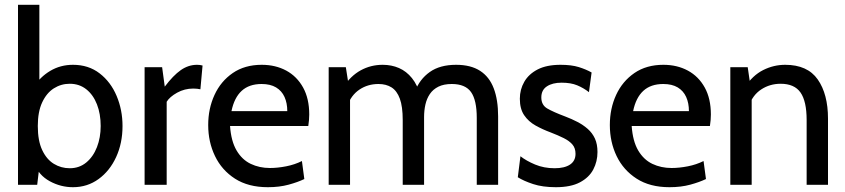

<svg xmlns="http://www.w3.org/2000/svg" viewBox="-20 -770 3520 800"><path d="M284 10Q233 10 187.5 -14.8Q142 -39.5 123 -87.5L147.5 -104.5L135 0H55V-750H144V-394L121 -408Q147 -449.5 189.5 -474.8Q232 -500 284 -500Q349 -500 395.2 -464.2Q441.5 -428.5 466 -370.2Q490.5 -312 490.5 -245Q490.5 -173.5 464 -115.8Q437.5 -58 390.8 -24Q344 10 284 10ZM270.5 -69Q310.5 -69 339.5 -93Q368.5 -117 384 -157Q399.5 -197 399.5 -245Q399.5 -295.5 384 -335.2Q368.5 -375 339.5 -398Q310.5 -421 270.5 -421Q234.5 -421 204.2 -401.8Q174 -382.5 155.8 -343.5Q137.5 -304.5 137.5 -245Q137.5 -183.5 155.8 -144.8Q174 -106 204.2 -87.5Q234.5 -69 270.5 -69Z M582.5 0V-490H655.5L666.5 -409Q701.5 -455.5 733.2 -477.8Q765 -500 801 -500Q813.5 -500 824 -497L815 -398Q808.5 -399.5 801.2 -400.2Q794 -401 785 -401Q749 -401 718 -383.8Q687 -366.5 674.5 -346V0Z M1096 10Q1014.5 10 959.2 -25.5Q904 -61 875.8 -119.8Q847.5 -178.5 847.5 -249Q847.5 -317.5 873.8 -374.5Q900 -431.5 950 -465.8Q1000 -500 1070.5 -500Q1128 -500 1172.8 -475.8Q1217.5 -451.5 1243 -405.2Q1268.5 -359 1268.5 -293Q1268.5 -282.5 1267.5 -270Q1266.5 -257.5 1264.5 -245H938.5Q943 -181.5 965.8 -143Q988.5 -104.5 1024.8 -87.2Q1061 -70 1104.5 -70Q1136.5 -70 1172.2 -77Q1208 -84 1238 -99L1248 -24Q1221 -11 1182.5 -0.5Q1144 10 1096 10ZM944.5 -307H1177Q1177 -340.5 1165.5 -366Q1154 -391.5 1130.2 -405.8Q1106.5 -420 1070 -420Q1018 -420 987 -391.5Q956 -363 944.5 -307Z M1349.5 0V-490H1421L1435 -400.5L1410 -406.5Q1441 -454 1483 -477Q1525 -500 1574.5 -500Q1611.5 -500 1642.5 -486.5Q1673.5 -473 1696.5 -444.5Q1719.5 -416 1732.5 -370.5L1709 -389Q1728.5 -440 1770.8 -470Q1813 -500 1880.5 -500Q1941.5 -500 1980.2 -475Q2019 -450 2037.2 -402Q2055.5 -354 2055.5 -285V0H1966.5V-279Q1966.5 -352.5 1942.8 -386.2Q1919 -420 1862.5 -420Q1829 -420 1806.5 -408.8Q1784 -397.5 1771 -378.2Q1758 -359 1752.5 -334.2Q1747 -309.5 1747 -282.5V0H1658V-270Q1658 -326 1646 -358.8Q1634 -391.5 1611.5 -405.8Q1589 -420 1557 -420Q1512.5 -420 1477.8 -396.8Q1443 -373.5 1427 -328.5L1438.5 -380.5V0Z M2296 10Q2241 10 2201.5 -3Q2162 -16 2137.5 -31.5L2148.5 -119Q2172.5 -100 2209.5 -84.5Q2246.5 -69 2291 -69Q2332 -69 2355 -84.2Q2378 -99.5 2378 -129Q2378 -153 2365 -168Q2352 -183 2329 -194.5Q2306 -206 2275 -218Q2241 -230.5 2211.5 -247Q2182 -263.5 2164 -290Q2146 -316.5 2146 -358.5Q2146 -397 2164.5 -429.2Q2183 -461.5 2220.5 -480.8Q2258 -500 2315.5 -500Q2361 -500 2391.5 -490.5Q2422 -481 2445 -468L2434 -386Q2411.5 -403.5 2385 -414.5Q2358.5 -425.5 2320 -425.5Q2282 -425.5 2258.8 -410.2Q2235.5 -395 2235.5 -364Q2235.5 -332.5 2260.2 -318Q2285 -303.5 2335.5 -284.5Q2362 -274.5 2386 -262Q2410 -249.5 2429 -232.8Q2448 -216 2458.8 -192.8Q2469.5 -169.5 2469.5 -136.5Q2469.5 -97 2452 -63.8Q2434.5 -30.5 2396.2 -10.2Q2358 10 2296 10Z M2769.5 10Q2688 10 2632.8 -25.5Q2577.5 -61 2549.2 -119.8Q2521 -178.5 2521 -249Q2521 -317.5 2547.2 -374.5Q2573.5 -431.5 2623.5 -465.8Q2673.5 -500 2744 -500Q2801.5 -500 2846.2 -475.8Q2891 -451.5 2916.5 -405.2Q2942 -359 2942 -293Q2942 -282.5 2941 -270Q2940 -257.5 2938 -245H2612Q2616.5 -181.5 2639.2 -143Q2662 -104.5 2698.2 -87.2Q2734.5 -70 2778 -70Q2810 -70 2845.8 -77Q2881.5 -84 2911.5 -99L2921.5 -24Q2894.5 -11 2856 -0.5Q2817.5 10 2769.5 10ZM2618 -307H2850.5Q2850.5 -340.5 2839 -366Q2827.5 -391.5 2803.8 -405.8Q2780 -420 2743.5 -420Q2691.5 -420 2660.5 -391.5Q2629.5 -363 2618 -307Z M3023 0V-490H3095.5L3108.5 -400.5L3083 -406Q3116 -456 3159.8 -478Q3203.5 -500 3251.5 -500Q3344.5 -500 3387.2 -439Q3430 -378 3430 -275.5V0H3341V-270Q3341 -348 3315.5 -384.5Q3290 -421 3232.5 -421Q3188 -421 3152 -397.5Q3116 -374 3100.5 -328.5L3112 -383.5V0Z"/></svg>

Font: Cabin
Style: Regular
Weight: 400
Width: 4
Designer: Pablo Impallari
Foundry: Pablo Impallari. http://www.impallari.com Igino Marini. http://www.ikern.com
Version: Version 3.001